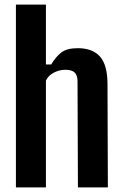

<svg xmlns="http://www.w3.org/2000/svg" viewBox="-20 -820 539 840"><path d="M49.6 0V-800H180.9V-538H204Q224.9 -572.7 249.1 -591Q273.4 -609.2 320.4 -609.2Q384.3 -609.2 417.1 -572.9Q449.9 -536.7 450.3 -453L451.9 0H320.9L319.2 -463.9Q319.2 -490.3 306.8 -502.5Q294.3 -514.8 266.3 -514.8Q239.7 -514.8 215.4 -502.2Q191.1 -489.6 180.9 -467.2V0Z"/></svg>

Font: Big Shoulders Text SC Thin
Style: Regular
Weight: 100
Designer: Patric King
Foundry: XO Type Co
Version: Version 2.002